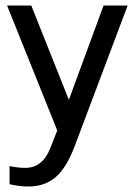

<svg xmlns="http://www.w3.org/2000/svg" viewBox="-20 -496 486 689"><path d="M5.4 -476.1H92.3L227.1 -137.7L351.6 -476.1H438L246.6 32.2Q217.3 108.4 178.2 140.9Q139.2 173.3 81.5 173.3Q49.8 173.3 14.2 165V100.1Q44.4 106.4 70.8 106.4Q133.8 106.4 161.1 33.7L185.5 -27.8Z"/></svg>

Font: XL-Viking
Style: Regular
Weight: 400
Foundry: Ascender Corporation
Version: Version 1.10 March 23, 2015